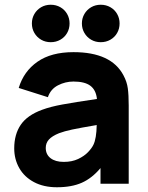

<svg xmlns="http://www.w3.org/2000/svg" viewBox="-20 -775 623 810"><path d="M523 -330V0H404V-66Q368 -23 325 -4Q282 15 220 15Q164 15 123.2 -6.8Q82.5 -28.5 61.2 -66Q40 -103.5 40 -149Q40 -208 67.5 -248.5Q95 -289 158 -312Q193 -325 243.5 -334.2Q294 -343.5 389 -357.5Q385 -395.5 361.2 -413.2Q337.5 -431 290 -431Q255.5 -431 224.5 -415Q193.5 -399 182 -365L59 -404Q80 -474 138 -514.5Q196 -555 290 -555Q449.5 -555 501 -457Q515.5 -430 519.2 -402.2Q523 -374.5 523 -330ZM388 -247.5Q317.5 -235.5 284.5 -228.5Q251.5 -221.5 229 -213Q199.5 -201 186.2 -186.2Q173 -171.5 173 -151Q173 -123.5 193.2 -107.8Q213.5 -92 249 -92Q283.5 -92 309.5 -104.2Q335.5 -116.5 351.2 -133Q367 -149.5 374 -164Q387 -190.5 388 -247.5ZM325.5 -676Q325.5 -698 336 -716Q346.5 -734 364.5 -744.5Q382.5 -755 405 -755Q427.5 -755 445.8 -744.5Q464 -734 474.2 -716Q484.5 -698 484.5 -676Q484.5 -654 474.2 -636Q464 -618 445.8 -607.5Q427.5 -597 405 -597Q382.5 -597 364.5 -607.5Q346.5 -618 336 -636Q325.5 -654 325.5 -676ZM114.5 -676Q114.5 -698 125 -716Q135.5 -734 153.5 -744.5Q171.5 -755 194 -755Q216.5 -755 234.8 -744.5Q253 -734 263.2 -716Q273.5 -698 273.5 -676Q273.5 -654 263.2 -636Q253 -618 234.8 -607.5Q216.5 -597 194 -597Q171.5 -597 153.5 -607.5Q135.5 -618 125 -636Q114.5 -654 114.5 -676Z"/></svg>

Font: Hauora ExtraBold
Style: Regular
Weight: 800
Designer: Wayne Shih
Foundry: WCYS
Version: Version 1.001